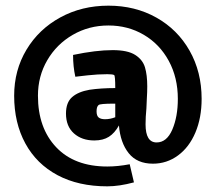

<svg xmlns="http://www.w3.org/2000/svg" viewBox="-20 -584 762 678"><path d="M692 -235Q692 -168 670 -116Q648 -64 608.5 -35Q569 -6 520 -6Q464 -6 434.5 -43Q405 -80 400 -141Q385 -114 364.5 -101Q344 -88 313 -88Q269 -88 241 -113Q213 -138 213 -183Q213 -222 234.5 -241Q256 -260 296 -267Q337 -273 387 -273Q387 -317 383 -319Q378 -322 359 -322Q326 -322 289.5 -318Q253 -314 246 -313Q238 -349 238 -390Q319 -407 378 -407Q431 -407 457.5 -390Q484 -373 492 -346Q500 -319 500 -279Q500 -259 498.5 -235.5Q497 -212 497 -201Q494 -171 494 -145Q494 -81 533 -81Q569 -81 588.5 -126.5Q608 -172 608 -235Q608 -310 576 -369Q544 -428 488 -461Q432 -494 363 -494Q294 -494 237 -461Q180 -428 147 -371.5Q114 -315 114 -246Q114 -132 178.5 -64Q243 4 359 4Q396 4 438 -4L453 60Q401 74 359 74Q257 74 183 34.5Q109 -5 69.5 -77.5Q30 -150 30 -246Q30 -336 73.5 -408.5Q117 -481 193 -522.5Q269 -564 363 -564Q457 -564 532 -522Q607 -480 649.5 -405Q692 -330 692 -235ZM387 -170V-218H382Q333 -218 328 -213Q321 -207 321 -191Q321 -175 328.5 -169Q336 -163 351 -163Q369 -163 387 -170Z"/></svg>

Font: Lalezar
Style: Regular
Weight: 400
Designer: Borna Izadpanah
Foundry: Borna Izadpanah
Version: Version 1.003